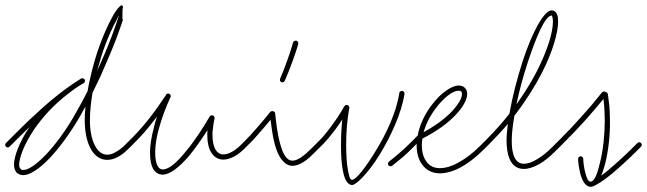

<svg xmlns="http://www.w3.org/2000/svg" viewBox="-30 -670 2497 741"><path d="M-7 -118C-11 -114 -11 -108 -7 -104C-3 -100 3 -100 7 -104L24 -121C37 -134 58 -155 84 -180C43 -120 24 -64 24 -35C24 -22 28 -12 33 -5C40 2 49 6 60 6C84 6 121 -17 161 -59C199 -99 241 -156 280 -223C286 -235 293 -247 300 -259C298 -241 297 -224 297 -207C297 -165 304 -127 318 -100C333 -70 355 -53 384 -53C398 -53 412 -57 426 -65C440 -72 453 -83 467 -97L474 -104C478 -108 478 -114 474 -118C470 -122 464 -122 460 -118L453 -111C441 -99 428 -89 416 -83C405 -76 394 -73 384 -73C363 -73 347 -87 336 -109C323 -134 317 -168 317 -207C317 -239 321 -275 327 -312C337 -333 348 -354 358 -376C381 -428 403 -479 420 -524C430 -552 441 -581 447 -602C440 -579 443 -610 443 -635C445 -641 445 -650 442 -647C442 -649 442 -650 441 -650C435 -650 420 -636 402 -602C388 -576 372 -541 358 -504C342 -462 327 -411 316 -359C313 -345 310 -331 308 -318C293 -289 278 -260 262 -233C225 -167 184 -112 147 -73C112 -37 81 -14 60 -14C55 -14 51 -15 49 -19C45 -22 44 -28 44 -35C44 -61 63 -113 102 -171C133 -216 176 -265 234 -309C253 -324 273 -338 293 -349L294 -350C293 -350 294 -350 294 -350C294 -350 294 -350 295 -351C295 -351 295 -351 296 -352C296 -352 296 -352 296 -353C297 -353 297 -353 297 -354C297 -354 297 -354 297 -355C298 -355 298 -356 298 -356C298 -356 298 -356 298 -357V-358C298 -359 298 -360 298 -360V-361C297 -361 297 -362 297 -362V-363L296 -364C296 -363 296 -364 296 -364C296 -364 296 -364 295 -365C295 -365 295 -366 294 -366C294 -366 294 -366 293 -366C293 -367 293 -367 292 -367H291C291 -368 290 -368 290 -368H289C288 -368 288 -368 288 -368C287 -368 287 -368 286 -368C286 -368 286 -368 285 -368C285 -367 284 -367 284 -367H283C261 -353 240 -339 221 -325C185 -298 150 -269 119 -240C70 -196 30 -155 10 -135ZM376 -496C390 -533 406 -568 420 -593C423 -599 426 -606 429 -611L428 -607C421 -586 412 -559 402 -532C386 -490 367 -444 345 -397C355 -433 365 -467 376 -496Z M460 -118C456 -114 456 -108 460 -104C464 -100 470 -100 474 -104L495 -125C516 -146 539 -172 561 -201C566 -207 571 -214 576 -220C571 -206 567 -192 564 -178C554 -141 549 -108 549 -81C549 -54 553 -34 560 -20C569 -4 582 4 598 4C626 4 664 -26 701 -70C725 -99 749 -134 771 -168C770 -160 770 -154 770 -148C770 -121 775 -98 785 -82C796 -64 812 -54 832 -54C844 -54 858 -58 872 -65C885 -72 899 -82 912 -95L921 -104C925 -108 925 -114 921 -118C917 -122 911 -122 907 -118L898 -109C887 -98 875 -89 863 -83C852 -77 841 -74 832 -74C819 -74 809 -81 802 -92C794 -106 790 -125 790 -148C790 -156 790 -165 792 -176C793 -187 795 -199 798 -213C798 -214 798 -215 798 -215C798 -216 798 -216 798 -216C798 -217 798 -217 798 -217C798 -218 797 -218 797 -218C797 -219 797 -219 797 -219C797 -220 796 -220 796 -221C795 -222 795 -222 795 -222C794 -223 794 -223 794 -223L793 -224C792 -224 792 -224 791 -224L790 -225C789 -225 789 -225 788 -225H787H786C785 -225 785 -224 785 -224C784 -224 784 -224 784 -224C783 -224 783 -224 782 -223C781 -223 781 -222 781 -222C780 -221 780 -221 780 -221L779 -220C753 -175 719 -123 685 -83C654 -45 623 -16 598 -16C589 -16 583 -21 578 -30C572 -41 569 -59 569 -81C569 -107 573 -138 583 -173C593 -209 607 -250 628 -295C628 -295 628 -296 629 -296V-297C629 -297 629 -298 629 -299C629 -299 629 -299 629 -300C629 -301 629 -301 629 -301C629 -302 628 -302 628 -302C628 -303 628 -303 628 -303C628 -304 627 -304 627 -304C627 -305 627 -305 627 -305C626 -306 626 -306 626 -306C625 -307 625 -307 625 -307H624C624 -308 624 -308 623 -308C623 -308 622 -308 622 -309C621 -309 621 -309 621 -309C620 -309 620 -309 619 -309C619 -309 619 -309 618 -309H617C617 -309 616 -309 616 -308C615 -308 615 -308 615 -308C614 -308 614 -308 614 -307C613 -307 613 -307 613 -307C612 -306 612 -306 612 -306C611 -306 611 -305 611 -305V-304C590 -272 568 -241 546 -213C524 -185 502 -160 481 -139Z M1051 -366C1049 -361 1051 -355 1056 -353C1061 -351 1067 -353 1069 -358C1078 -379 1088 -403 1097 -428C1106 -453 1115 -478 1121 -500C1122 -506 1119 -511 1114 -513C1108 -514 1103 -511 1101 -506C1095 -484 1087 -459 1078 -435C1069 -410 1060 -386 1051 -366ZM907 -118C903 -114 903 -108 907 -104C911 -100 917 -100 921 -104L929 -112C944 -126 960 -144 977 -164C990 -178 1002 -193 1014 -208C1018 -180 1022 -143 1031 -111C1044 -64 1067 -30 1099 -30C1112 -30 1127 -36 1142 -45C1156 -54 1170 -67 1184 -81L1207 -104C1211 -108 1211 -114 1207 -118C1203 -122 1197 -122 1193 -118L1170 -95C1157 -82 1144 -71 1131 -62C1120 -55 1109 -50 1099 -50C1073 -50 1060 -83 1051 -116C1040 -156 1035 -203 1032 -232C1032 -233 1032 -233 1032 -234C1031 -234 1031 -235 1031 -235V-236C1030 -236 1030 -237 1030 -237L1029 -238C1029 -238 1029 -238 1028 -239C1028 -239 1028 -239 1027 -239C1027 -240 1027 -240 1026 -240C1026 -240 1026 -240 1025 -240C1025 -241 1024 -241 1024 -241H1023H1020C1019 -241 1017 -241 1016 -240H1015C1015 -239 1015 -239 1014 -239C1014 -239 1013 -238 1012 -237C996 -217 979 -196 962 -177C946 -158 929 -140 915 -126Z M1193 -118C1189 -114 1189 -108 1193 -104C1197 -100 1203 -100 1207 -104L1219 -116C1230 -127 1246 -146 1264 -170C1273 -182 1282 -195 1291 -209C1290 -201 1290 -194 1289 -187C1287 -163 1286 -139 1286 -112C1286 -72 1288 -35 1294 -8C1301 29 1315 44 1329 44C1345 44 1392 -3 1437 -76C1478 -144 1519 -231 1531 -307C1532 -313 1528 -318 1523 -319C1517 -320 1512 -316 1511 -311C1500 -236 1460 -152 1419 -86C1382 -25 1344 24 1329 24C1319 24 1317 5 1313 -12C1308 -38 1306 -74 1306 -112C1306 -138 1307 -162 1309 -185C1311 -208 1314 -231 1318 -253C1318 -254 1318 -255 1318 -255C1318 -256 1318 -256 1318 -256C1318 -257 1318 -257 1318 -258C1317 -258 1317 -258 1317 -258C1317 -259 1317 -259 1317 -260L1316 -261C1315 -262 1315 -262 1314 -263L1313 -264C1312 -264 1312 -264 1311 -264L1310 -265C1309 -265 1308 -265 1308 -265C1307 -265 1307 -265 1307 -265C1306 -265 1306 -265 1305 -265C1305 -264 1305 -264 1305 -264C1304 -264 1304 -264 1303 -264C1303 -264 1303 -263 1302 -263C1301 -262 1301 -262 1300 -261L1299 -260C1284 -233 1265 -205 1248 -182C1231 -159 1215 -140 1205 -130ZM1471 -46C1467 -43 1466 -36 1469 -32C1472 -28 1479 -27 1483 -30C1496 -40 1511 -53 1525 -64C1539 -76 1551 -88 1559 -96L1567 -104C1571 -108 1571 -114 1567 -118C1563 -122 1557 -122 1553 -118L1545 -110C1537 -102 1525 -91 1512 -80C1498 -68 1484 -56 1471 -46Z M1553 -118C1549 -114 1549 -108 1553 -104C1557 -100 1563 -100 1567 -104L1578 -115C1578 -113 1578 -111 1578 -109C1578 -80 1585 -53 1600 -34C1615 -14 1637 -1 1668 -1C1690 -1 1717 -8 1746 -23C1774 -38 1805 -61 1837 -93L1848 -104C1852 -108 1852 -114 1848 -118C1844 -122 1838 -122 1834 -118L1823 -107C1792 -76 1763 -55 1736 -41C1711 -27 1688 -21 1668 -21C1645 -21 1627 -30 1616 -46C1604 -62 1598 -84 1598 -109C1598 -118 1599 -127 1600 -135C1657 -164 1700 -196 1728 -226C1759 -258 1773 -288 1773 -307C1773 -317 1770 -325 1764 -331C1758 -337 1750 -340 1740 -340C1714 -340 1672 -312 1638 -267C1612 -234 1590 -191 1582 -147ZM1654 -255C1683 -293 1717 -320 1740 -320C1744 -320 1747 -319 1750 -317C1752 -314 1753 -311 1753 -307C1753 -291 1739 -267 1714 -240C1689 -214 1653 -186 1605 -160C1615 -195 1633 -228 1654 -255Z M1834 -118C1830 -114 1830 -108 1834 -104C1838 -100 1844 -100 1848 -104L1860 -116C1885 -141 1909 -167 1930 -192C1927 -168 1925 -146 1925 -127C1925 -103 1928 -76 1937 -56C1947 -33 1964 -18 1992 -18C2010 -18 2030 -25 2052 -37C2072 -49 2093 -66 2114 -87L2131 -104C2135 -108 2135 -114 2131 -118C2127 -122 2121 -122 2117 -118L2100 -101C2081 -82 2061 -66 2042 -55C2024 -44 2007 -38 1992 -38C1973 -38 1962 -49 1955 -64C1947 -82 1945 -105 1945 -127C1945 -154 1949 -187 1955 -223C1999 -280 2034 -336 2061 -388C2104 -472 2124 -545 2124 -587C2124 -598 2123 -608 2120 -614C2116 -625 2108 -630 2099 -630C2070 -630 2024 -547 1987 -433C1966 -368 1947 -295 1936 -231C1909 -197 1879 -163 1846 -130ZM2006 -427C2037 -521 2073 -610 2099 -610C2101 -610 2101 -608 2101 -607C2103 -602 2104 -595 2104 -587C2104 -546 2084 -478 2043 -397C2022 -356 1995 -312 1963 -267C1974 -320 1989 -375 2006 -427Z M2117 -118C2113 -114 2113 -108 2117 -104C2121 -100 2127 -100 2131 -104L2148 -121C2175 -148 2201 -175 2228 -205C2251 -231 2275 -259 2299 -288C2300 -279 2301 -268 2302 -258C2303 -241 2304 -222 2304 -203C2304 -152 2298 -92 2286 -44C2277 -6 2266 31 2249 31C2238 31 2233 11 2229 -3C2223 -25 2221 -48 2221 -57C2221 -62 2216 -67 2211 -67C2206 -67 2201 -62 2201 -57C2201 -47 2204 -21 2210 2C2218 31 2232 51 2249 51C2250 51 2250 51 2251 51C2250 51 2251 51 2252 51C2252 51 2253 51 2254 50C2254 50 2254 50 2255 50H2256C2272 45 2299 27 2330 2C2362 -25 2399 -59 2427 -87L2444 -104C2448 -108 2448 -114 2444 -118C2440 -122 2434 -122 2430 -118L2413 -101C2385 -73 2349 -40 2317 -13C2308 -6 2299 2 2290 8C2296 -5 2301 -21 2306 -40C2318 -88 2325 -150 2324 -203C2324 -223 2323 -242 2322 -259C2320 -277 2318 -293 2316 -307C2316 -308 2315 -309 2315 -309C2315 -310 2314 -311 2314 -311C2314 -311 2314 -311 2313 -312C2312 -313 2312 -313 2311 -313C2311 -313 2311 -313 2311 -314H2310L2305 -316C2304 -317 2303 -317 2302 -317C2301 -317 2301 -317 2300 -317H2299C2299 -317 2298 -317 2298 -316H2297H2296C2296 -315 2295 -315 2295 -315C2295 -315 2294 -315 2294 -314L2293 -313C2266 -279 2240 -248 2213 -219C2187 -189 2160 -161 2134 -135Z"/></svg>

Font: Mistral SingleLine OTF-SVG Regular
Style: Regular
Weight: 300
Designer: François Chastanet, Élisa Garzelli, Anais Alves, Morgane Autin
Foundry: institut supérieur des arts et du design Toulouse / isdaT
Version: Version 1.000;hotconv 1.0.117;makeotfexe 2.5.65602 DEVELOPME